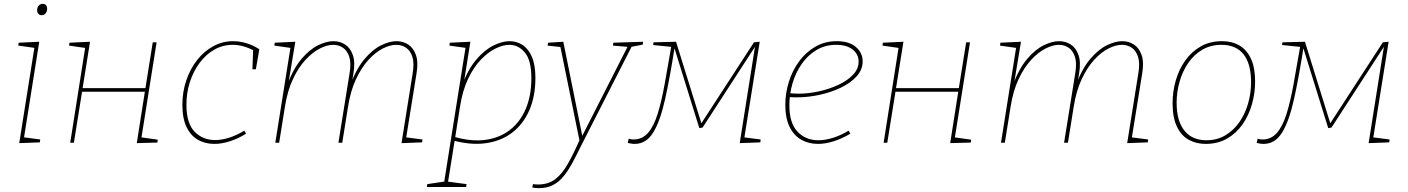

<svg xmlns="http://www.w3.org/2000/svg" viewBox="-20 -742 7318 998"><path d="M80 2 160 -502 168 -492 75 -505 77 -520 184 -525 104 -22 99 -29 189 -17 187 -2ZM196 -663Q186 -663 179.5 -670Q173 -677 173 -689Q173 -703 181 -712.5Q189 -722 202 -722Q213 -722 219 -715Q225 -708 225 -696Q225 -682 217 -672.5Q209 -663 196 -663Z M345 0 424 -502 429 -492 339 -505 341 -520 448 -525 408 -275 401 -284H745L735 -278L774 -522H794L714 -19L707 -29L800 -16L798 -1L691 2L734 -272L742 -265H398L408 -274L364 0Z M1094 6Q1047 6 1009.5 -15Q972 -36 950 -81Q928 -126 928 -197Q928 -265 948.5 -325Q969 -385 1005 -430.5Q1041 -476 1089 -502Q1137 -528 1192 -528Q1224 -528 1259 -518Q1294 -508 1328 -486L1310 -382H1292L1296 -488L1300 -479Q1243 -509 1190 -509Q1138 -509 1094 -484Q1050 -459 1017.5 -415Q985 -371 967 -315.5Q949 -260 949 -198Q949 -101 991.5 -57.5Q1034 -14 1098 -14Q1133 -14 1172 -26.5Q1211 -39 1250 -63L1259 -47Q1217 -21 1174.5 -7.5Q1132 6 1094 6Z M2067 2 2125 -361Q2134 -414 2123.5 -446.5Q2113 -479 2090.5 -494Q2068 -509 2040 -509Q2007 -509 1969 -489.5Q1931 -470 1895 -430.5Q1859 -391 1830.5 -330.5Q1802 -270 1789 -187L1759 0H1739L1797 -361Q1806 -414 1795.5 -446.5Q1785 -479 1762.5 -494Q1740 -509 1712 -509Q1680 -509 1642 -489.5Q1604 -470 1567.5 -430.5Q1531 -391 1502.5 -330.5Q1474 -270 1461 -187L1431 0H1411L1491 -502L1497 -492L1406 -505L1408 -520L1515 -525L1478 -302L1473 -301Q1505 -386 1547 -435.5Q1589 -485 1633 -506.5Q1677 -528 1713 -528Q1747 -528 1774 -510.5Q1801 -493 1814 -456Q1827 -419 1817 -360L1807 -298L1801 -301Q1833 -386 1875 -435.5Q1917 -485 1961 -506.5Q2005 -528 2041 -528Q2075 -528 2102 -510.5Q2129 -493 2142 -456Q2155 -419 2145 -360L2090 -19L2083 -29L2176 -17L2174 -2Z M2199 230 2201 215 2295 201 2288 209 2401 -502 2409 -492 2316 -505 2318 -520 2425 -525 2388 -293 2383 -301Q2413 -382 2455.5 -432Q2498 -482 2544 -505Q2590 -528 2629 -528Q2666 -528 2696.5 -508Q2727 -488 2745 -446Q2763 -404 2763 -337Q2763 -240 2730.5 -167Q2698 -94 2639.5 -50.5Q2581 -7 2500.5 3Q2420 13 2324 -15L2344 -16L2308 209L2300 201L2405 215L2403 230ZM2344 -15 2337 -32Q2428 -5 2502.5 -15Q2577 -25 2630.5 -66.5Q2684 -108 2713 -176.5Q2742 -245 2742 -336Q2742 -428 2708.5 -468.5Q2675 -509 2628 -509Q2595 -509 2556 -490Q2517 -471 2479.5 -432Q2442 -393 2413 -332Q2384 -271 2371 -187Z M2747 233 2750 215Q2757 216 2763.5 216.5Q2770 217 2777 217Q2830 217 2866 189.5Q2902 162 2932 109Q2962 56 2995 -20L2993 -7L2892 -503L2900 -497L2826 -505L2829 -520L2908 -525L3008 -29H3003L3244 -503L3248 -498L3166 -505L3168 -520L3323 -525L3321 -510L3253 -497L3265 -503L3006 5Q2988 40 2971.5 73.5Q2955 107 2936.5 136.5Q2918 166 2896.5 188.5Q2875 211 2846.5 223.5Q2818 236 2781 236Q2767 236 2747 233Z M3243 1 3248 -21Q3260 -17 3273 -17Q3318 -17 3348 -51Q3378 -85 3398 -149Q3418 -213 3434.5 -303Q3451 -393 3470 -505L3472 -498L3375 -508L3377 -522L3494 -525L3628 -94H3621L3899 -522L3929 -525L3848 -20L3841 -29L3934 -17L3932 -2L3825 2L3906 -509H3911L3632 -79L3615 -76L3479 -513L3489 -510Q3463 -343 3437.5 -228Q3412 -113 3375.5 -53.5Q3339 6 3279 6Q3270 6 3261.5 4.5Q3253 3 3243 1Z M4232 6Q4183 6 4144.5 -16Q4106 -38 4084 -83Q4062 -128 4062 -196Q4062 -258 4080.5 -317Q4099 -376 4134 -423.5Q4169 -471 4218.5 -499.5Q4268 -528 4329 -528Q4393 -528 4428.5 -498Q4464 -468 4464 -423Q4464 -380 4433 -345.5Q4402 -311 4351 -286.5Q4300 -262 4240 -249Q4180 -236 4122 -236Q4109 -236 4098.5 -236.5Q4088 -237 4077 -238L4081 -258Q4092 -257 4104.5 -256Q4117 -255 4130 -255Q4181 -255 4236 -267Q4291 -279 4338 -301Q4385 -323 4414 -353.5Q4443 -384 4443 -422Q4443 -460 4412 -484.5Q4381 -509 4326 -509Q4269 -509 4224 -482Q4179 -455 4147.5 -410Q4116 -365 4099.5 -309Q4083 -253 4083 -195Q4083 -102 4125.5 -57.5Q4168 -13 4234 -13Q4269 -13 4309.5 -25.5Q4350 -38 4391 -63L4400 -47Q4356 -21 4313 -7.5Q4270 6 4232 6Z M4573 0 4652 -502 4657 -492 4567 -505 4569 -520 4676 -525 4636 -275 4629 -284H4973L4963 -278L5002 -522H5022L4942 -19L4935 -29L5028 -16L5026 -1L4919 2L4962 -272L4970 -265H4626L4636 -274L4592 0Z M5839 2 5897 -361Q5906 -414 5895.5 -446.5Q5885 -479 5862.5 -494Q5840 -509 5812 -509Q5779 -509 5741 -489.5Q5703 -470 5667 -430.5Q5631 -391 5602.5 -330.5Q5574 -270 5561 -187L5531 0H5511L5569 -361Q5578 -414 5567.5 -446.5Q5557 -479 5534.5 -494Q5512 -509 5484 -509Q5452 -509 5414 -489.5Q5376 -470 5339.5 -430.5Q5303 -391 5274.5 -330.5Q5246 -270 5233 -187L5203 0H5183L5263 -502L5269 -492L5178 -505L5180 -520L5287 -525L5250 -302L5245 -301Q5277 -386 5319 -435.5Q5361 -485 5405 -506.5Q5449 -528 5485 -528Q5519 -528 5546 -510.5Q5573 -493 5586 -456Q5599 -419 5589 -360L5579 -298L5573 -301Q5605 -386 5647 -435.5Q5689 -485 5733 -506.5Q5777 -528 5813 -528Q5847 -528 5874 -510.5Q5901 -493 5914 -456Q5927 -419 5917 -360L5862 -19L5855 -29L5948 -17L5946 -2Z M6332 -528Q6384 -528 6422.5 -505.5Q6461 -483 6482.5 -436.5Q6504 -390 6504 -318Q6504 -258 6487.5 -200Q6471 -142 6438.5 -95.5Q6406 -49 6358 -21.5Q6310 6 6247 6Q6197 6 6158 -16Q6119 -38 6097 -85Q6075 -132 6075 -205Q6075 -266 6091.5 -323.5Q6108 -381 6140.5 -427Q6173 -473 6221 -500.5Q6269 -528 6332 -528ZM6329 -509Q6273 -509 6229.5 -483.5Q6186 -458 6156.5 -415Q6127 -372 6111.5 -318Q6096 -264 6096 -208Q6096 -114 6136 -63.5Q6176 -13 6251 -13Q6306 -13 6349 -38.5Q6392 -64 6422 -107Q6452 -150 6467.5 -204Q6483 -258 6483 -315Q6483 -410 6444 -459.5Q6405 -509 6329 -509Z M6512 1 6517 -21Q6529 -17 6542 -17Q6587 -17 6617 -51Q6647 -85 6667 -149Q6687 -213 6703.5 -303Q6720 -393 6739 -505L6741 -498L6644 -508L6646 -522L6763 -525L6897 -94H6890L7168 -522L7198 -525L7117 -20L7110 -29L7203 -17L7201 -2L7094 2L7175 -509H7180L6901 -79L6884 -76L6748 -513L6758 -510Q6732 -343 6706.5 -228Q6681 -113 6644.5 -53.5Q6608 6 6548 6Q6539 6 6530.5 4.5Q6522 3 6512 1Z"/></svg>

Font: Bitter Thin
Style: Italic
Weight: 100
Italic angle: -9°
Designer: Sol Matas, and Bitter project Authors
Foundry: Sol Matas
Version: Version 2.002